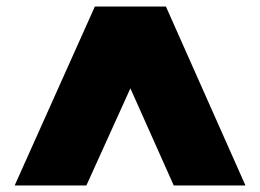

<svg xmlns="http://www.w3.org/2000/svg" viewBox="-20 -731 798 589"><path d="M245 -162H25L271 -711H489L733 -162H513L380 -460Z"/></svg>

Font: Fz Poppins Black
Style: Regular
Weight: 900
Designer: Ninad Kale (Devanagari), Jonny Pinhorn (Latin)
Foundry: Indian Type Foundry
Version: Vit hóa bi Vntype.Com & FontZin.Com